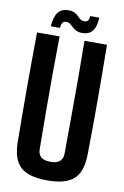

<svg xmlns="http://www.w3.org/2000/svg" viewBox="-103 -1012 696 1079"><g transform="rotate(10 245.0 -473.0)"><path d="M245.5 9Q139.5 9 93.2 -33Q47 -75 45.5 -172.5Q43.5 -328.5 43.5 -486.2Q43.5 -644 45.5 -800H174Q172.5 -696 172 -587.2Q171.5 -478.5 172.2 -370Q173 -261.5 174 -157Q174 -127.5 191.5 -112.2Q209 -97 245.5 -97Q281 -97 298.5 -112.2Q316 -127.5 316 -157Q316.5 -261.5 317.2 -370Q318 -478.5 317.8 -587.2Q317.5 -696 316 -800H444.5Q446.5 -644 446.8 -486.2Q447 -328.5 444.5 -172.5Q443 -75 397 -33Q351 9 245.5 9ZM323.5 -942.5H375.5Q373 -889 353 -865Q333 -841 296.5 -841Q274 -841 260.5 -848Q247 -855 237.8 -864.2Q228.5 -873.5 219.5 -880.2Q210.5 -887 196.5 -887Q182 -887 176 -877.2Q170 -867.5 167.5 -847.5H115.5Q119.5 -903.5 139.5 -928.5Q159.5 -953.5 197.5 -953.5Q220 -953.5 233.2 -946.8Q246.5 -940 255 -930.8Q263.5 -921.5 272.5 -914.8Q281.5 -908 296 -908Q311 -908 317 -917Q323 -926 323.5 -942.5Z"/></g></svg>

Font: Big Shoulders
Style: Bold
Weight: 700
Designer: Patric King
Foundry: XO Type Co
Version: Version 2.002